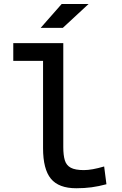

<svg xmlns="http://www.w3.org/2000/svg" viewBox="-20 -953 626 982"><path d="M370.1 9.8Q280.3 9.8 240.2 -39.1Q200.2 -87.9 200.2 -195.3V-641.6H47.9V-732.4H303.7V-200.2Q303.7 -159.2 311.5 -133.3Q319.3 -107.4 342 -95.2Q364.7 -83 409.2 -83Q449.7 -83 512.7 -101.6L524.4 -10.7Q484.9 0 448.5 4.9Q412.1 9.8 370.1 9.8ZM188 -810.5 295.4 -932.6H433.1L301.3 -810.5Z"/></svg>

Font: Cascadia Mono PL
Style: Regular
Weight: 400
Monospace: yes
Designer: Aaron Bell
Foundry: Saja Typeworks
Version: Version 2404.023; ttfautohint (v1.8.4)